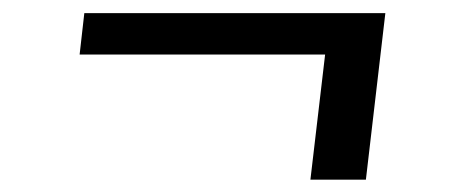

<svg xmlns="http://www.w3.org/2000/svg" viewBox="-20 -437 709 299"><path d="M104 -352.1H486.3L463.4 -157.2H549.8L580.1 -416.5H111.3Z"/></svg>

Font: Merriweather
Style: Italic
Weight: 400
Italic angle: -7.5°
Designer: Eben Sorkin
Foundry: Eben Sorkin
Version: Version 1.001